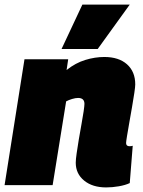

<svg xmlns="http://www.w3.org/2000/svg" viewBox="-28 -809 626 839"><path d="M79 -550H270L263 -503Q302 -534 344.5 -547Q387 -560 428 -560Q491 -560 527 -528Q563 -496 563 -440Q563 -430 559 -403Q555 -376 549 -341.5Q543 -307 537 -273Q531 -239 527 -214.5Q523 -190 523 -184Q523 -170 538 -170Q546 -170 552 -172L539 -9Q520 0 491.5 5Q463 10 436 10Q376 10 339.5 -20Q303 -50 303 -98Q303 -112 307 -139.5Q311 -167 316.5 -200.5Q322 -234 328 -266Q334 -298 337.5 -322.5Q341 -347 341 -355Q341 -381 313 -381Q302 -381 287 -376.5Q272 -372 261 -366L202 0H-8ZM241 -595 332 -789H539L399 -595Z"/></svg>

Font: Georama Black
Style: Italic
Weight: 900
Italic angle: -9°
Designer: Jean-Baptiste Levee
Foundry: Production Type
Version: Version 1.000